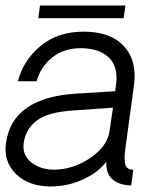

<svg xmlns="http://www.w3.org/2000/svg" viewBox="-24 -673 577 697"><path d="M424.8 -606.9H115.2L121.1 -652.8H431.2ZM160.2 3.9Q81.1 3.9 34.4 -41Q-12.2 -85.9 -2 -154.8Q21 -317.9 250 -333L394 -341.8L397 -362.8Q406.7 -428.7 371.8 -463.4Q336.9 -498 268.1 -498Q208 -498 165.5 -464.1Q123 -430.2 108.9 -377.9H41Q60.1 -453.1 122.6 -505.6Q185.1 -558.1 279.8 -558.1Q377.9 -558.1 426.5 -504.6Q475.1 -451.2 461.9 -359.9L431.2 -134.8Q425.3 -90.8 431.6 -73.5Q438 -56.2 460 -57.1L452.1 0Q437 0 424.8 -2.9Q358.9 -17.1 361.8 -85.9Q334 -47.9 278.1 -22Q222.2 3.9 160.2 3.9ZM170.9 -57.1Q241.7 -57.1 304.4 -100.1Q367.2 -143.1 374 -199.2L386.2 -282.2L242.2 -272Q149.4 -266.1 109.1 -235.1Q68.8 -204.1 62 -153.8Q56.2 -109.9 89.6 -83.5Q123 -57.1 170.9 -57.1Z"/></svg>

Font: Oakes Grotesk
Style: Light Italic
Weight: 300
Designer: Samuel Oakes
Foundry: Samuel Oakes
Version: Version 1.0 | wf-rip DC20170320